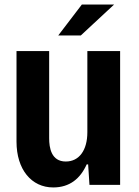

<svg xmlns="http://www.w3.org/2000/svg" viewBox="-20 -804 604 835"><path d="M233.4 -649.9H331.5L476.1 -784.2H335.9ZM211.4 11.2C282.7 11.2 329.1 -26.9 356.9 -88.9H363.3L369.1 0H502.4V-582H359.9V-229C359.9 -150.4 324.2 -101.6 266.1 -101.6C202.6 -101.6 193.8 -162.1 193.8 -202.6V-582H51.8V-188C51.8 -66.4 117.2 11.2 211.4 11.2Z"/></svg>

Font: Decalotype SemiBold
Style: Regular
Weight: 600
Designer: Alfredo Marco Pradil
Foundry: Alfredo Marco Pradil
Version: Version 1.0